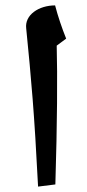

<svg xmlns="http://www.w3.org/2000/svg" viewBox="-20 -835 324 711"><path d="M121 -144 185 -152C192 -380 193 -555 190 -666L225 -692C209 -732 195 -773 184 -815C124 -815 71 -780 77 -730C96 -539 107 -419 121 -144Z"/></svg>

Font: Noto Naskh Arabic UI
Style: Bold
Weight: 700
Designer: Monotype Design Team, David Williams, Mohamad Dakak and Nizar Qandah
Foundry: Monotype Imaging Inc.
Version: Version 2.016